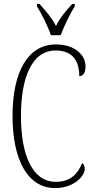

<svg xmlns="http://www.w3.org/2000/svg" viewBox="-20 -951 482 981"><path d="M240 -771H290C307 -816 337 -880 362 -918V-931H349C314 -892 289 -864 266 -818C242 -864 216 -892 182 -931H169V-918C193 -880 225 -816 240 -771ZM262 10C355 10 413 -50 413 -88C413 -103 408 -112 400 -118C377 -62 340 -22 265 -22C144 -22 87 -162 87 -358C87 -553 142 -693 264 -693C350 -693 385 -641 385 -562C405 -562 417 -579 417 -612C417 -671 361 -724 266 -724C121 -724 44 -582 44 -358C44 -137 120 10 262 10Z"/></svg>

Font: Noto Serif Sinhala ExtraCondensed ExtraLight
Style: Regular
Weight: 200
Width: 2
Designer: Jelle Bosma - Monotype Design Team
Foundry: Monotype Imaging Inc.
Version: Version 2.007